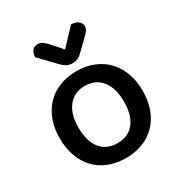

<svg xmlns="http://www.w3.org/2000/svg" viewBox="-167 -816 896 951"><g transform="rotate(-30 281.0 -341.0)"><path d="M518 -234Q518 -177 501 -131Q484 -85 453.5 -53Q423 -21 379 -3.5Q335 14 281 14Q227 14 183 -3.5Q139 -21 108.5 -53Q78 -85 61 -131Q44 -177 44 -234Q44 -291 61 -337Q78 -383 109 -415Q140 -447 184 -464.5Q228 -482 281 -482Q334 -482 378 -464.5Q422 -447 453 -414.5Q484 -382 501 -336.5Q518 -291 518 -234ZM281 -398Q221 -398 186 -355Q151 -312 151 -234Q151 -156 185 -113.5Q219 -71 281 -71Q343 -71 377 -113.5Q411 -156 411 -234Q411 -311 376.5 -354.5Q342 -398 281 -398ZM287 -603 375 -696Q401 -695 415.5 -683Q430 -671 430 -654Q430 -640 421.5 -629Q413 -618 398 -604L340 -548Q317 -525 287 -525Q269 -525 255 -531.5Q241 -538 222 -558L140 -643V-648Q140 -665 150.5 -679.5Q161 -694 181 -694Q196 -694 206.5 -687.5Q217 -681 233 -664Z"/></g></svg>

Font: Baloo 2 Medium
Style: Regular
Weight: 500
Designer: Sarang Kulkarni and Ek Type
Foundry: Ek Type
Version: Version 1.640;hotconv 1.0.111;makeotfexe 2.5.65597; ttfautoh